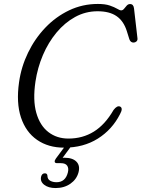

<svg xmlns="http://www.w3.org/2000/svg" viewBox="-20 -734 716 972"><path d="M588 -194.5Q604.5 -186.5 587.5 -156Q548 -78 475.2 -32.2Q402.5 13.5 304.5 13.5Q224.5 13.5 167.8 -25.8Q111 -65 86.2 -139.2Q61.5 -213.5 76.5 -318Q87.5 -396 122 -467.2Q156.5 -538.5 209.5 -594Q262.5 -649.5 330.2 -681.8Q398 -714 475.5 -714Q512.5 -714 535.8 -706Q559 -698 572.8 -689.8Q586.5 -681.5 593.5 -681.5Q601.5 -681.5 608 -689.5Q614.5 -697.5 621.5 -705.5Q628.5 -713.5 638.5 -713.5Q656 -713.5 658.5 -691L676 -539.5Q677 -530 670.8 -524.2Q664.5 -518.5 656 -518.5Q641 -518.5 635 -535L622 -576.5Q606 -627.5 570.2 -652.2Q534.5 -677 474 -677Q413 -677 360.2 -648Q307.5 -619 266 -569Q224.5 -519 197.2 -455Q170 -391 159.5 -321Q145.5 -227 163.8 -162.8Q182 -98.5 224.8 -65.5Q267.5 -32.5 326.5 -32.5Q398.5 -32.5 455.2 -67.8Q512 -103 555 -177.5Q573 -201 588 -194.5ZM319 -7H350L297 65Q301.5 64.5 306 64.5Q347.5 64.5 367 84.5Q386.5 104.5 377.5 138.5Q368 174 336.5 196Q305 218 261.5 218Q225 218 203.8 201.5Q182.5 185 188 160.5Q192.5 143.5 206.5 143.5Q218.5 143 220 154.5Q220 173 233.8 180.8Q247.5 188.5 266 188.5Q311 188.5 323.5 139.5Q329 118 320.2 105Q311.5 92 288 92H269Q258 92 257 85Q256 78 263 68.5Z"/></svg>

Font: Fraunces 9pt Soft Light
Style: Italic
Weight: 300
Italic angle: -16°
Version: Version 1.000;[0bf87f6ff]